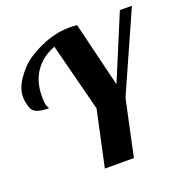

<svg xmlns="http://www.w3.org/2000/svg" viewBox="-133 -872 964 995"><g transform="rotate(-20 349.0 -375.0)"><path d="M99.1 -460.9Q99.1 -420.4 106 -408.2Q112.8 -396 112.8 -393.1Q32.7 -393.1 19.3 -428Q5.9 -462.9 5.9 -493.2Q5.9 -523.4 20.3 -555.7Q34.7 -587.9 72.8 -631.3Q110.8 -674.8 192.4 -712.4Q273.9 -750 356.9 -750Q377.4 -750 397 -748L483.9 -390.1L631.8 -745.1H698.2L503.9 -308.1L438 0H277.8L344.2 -308.1L248 -683.1Q177.7 -656.7 138.4 -600.6Q99.1 -544.4 99.1 -460.9Z"/></g></svg>

Font: Lobster-Regular
Style: Regular
Weight: 400
Designer: Pablo Impallari
Foundry: Pablo Impallari
Version: Version 1.007; ttfautohint (v1.1) -l 8 -r 50 -G 50 -x 14 -D 